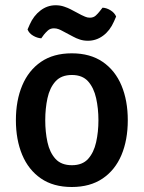

<svg xmlns="http://www.w3.org/2000/svg" viewBox="-20 -716 560 749"><path d="M478.5 -247Q478.5 -170 453.8 -111.2Q429 -52.5 380.2 -19.5Q331.5 13.5 260 13.5Q188 13.5 139.5 -20Q91 -53.5 66.5 -112.2Q42 -171 42 -247Q42 -324 66.8 -382.8Q91.5 -441.5 140 -474.8Q188.5 -508 260 -508Q332 -508 380.8 -474.5Q429.5 -441 454 -382.2Q478.5 -323.5 478.5 -247ZM156.5 -247Q156.5 -201.5 165.2 -161.2Q174 -121 196.5 -96.2Q219 -71.5 260.5 -71.5Q301.5 -71.5 323.8 -96.2Q346 -121 355 -161.2Q364 -201.5 364 -247Q364 -292.5 355 -333Q346 -373.5 323.8 -398.5Q301.5 -423.5 260.5 -423.5Q219 -423.5 196.5 -398.5Q174 -373.5 165.2 -333Q156.5 -292.5 156.5 -247ZM223 -595.5Q218 -598.5 209.2 -602Q200.5 -605.5 190.5 -605.5Q176 -605.5 166.5 -596.8Q157 -588 151.5 -581L141 -566.5Q125 -567.5 109.2 -576.8Q93.5 -586 87.5 -601L96 -620.5Q111 -654.5 137.8 -675Q164.5 -695.5 197 -695.5Q215 -695.5 230.2 -690.2Q245.5 -685 255 -680L297.5 -657.5Q303 -655 311.8 -651Q320.5 -647 330.5 -647Q344.5 -647 353.5 -655.2Q362.5 -663.5 369 -672L380 -686Q395.5 -685.5 411.2 -675.8Q427 -666 433 -651.5L424.5 -632Q409 -596.5 382.2 -576.8Q355.5 -557 323 -557Q306 -557 291.5 -561.8Q277 -566.5 265.5 -573Z"/></svg>

Font: Signika Negative Medium
Style: Regular
Weight: 500
Designer: Anna Giedry
Foundry: Anna Giedry
Version: Version 2.001